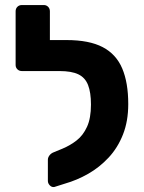

<svg xmlns="http://www.w3.org/2000/svg" viewBox="-20 -730 572 762"><path d="M196 12Q186 14 178 6Q170 -2 170 -12V-96Q170 -105 176.5 -113.5Q183 -122 194 -126L228 -140Q259 -153 284.5 -173Q310 -193 325.5 -227Q341 -261 341 -315Q341 -363 329.5 -392.5Q318 -422 291 -435Q264 -448 216 -448H191Q181 -448 173.5 -455Q166 -462 166 -472V-547Q166 -557 173.5 -564Q181 -571 191 -571H244Q334 -571 387.5 -543Q441 -515 465 -458.5Q489 -402 489 -317Q489 -249 468 -196Q447 -143 411 -104.5Q375 -66 330.5 -40.5Q286 -15 237 -1ZM223 -448H67Q56 -448 49 -455Q42 -462 42 -472V-685Q42 -696 49 -703Q56 -710 67 -710H154Q164 -710 171 -703Q178 -696 178 -685V-571H224Z"/></svg>

Font: Rubik SemiBold
Style: Regular
Weight: 600
Designer: Hubert and Fischer
Foundry: Hubert and Fischer
Version: Version 2.300;gftools[0.9.30]